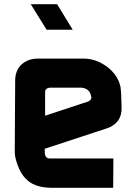

<svg xmlns="http://www.w3.org/2000/svg" viewBox="-20 -891 648 911"><path d="M126 -871H251L325 -750H201ZM518 -139 517 0H226Q153 0 113 -33Q72 -67 54 -139Q50 -154 50 -173L52 -509Q52 -555 81 -584Q113 -613 159 -613H378Q434 -613 487 -575Q541 -534 552 -477Q553 -466 554 -457Q555 -448 555 -440L557 -381Q558 -343 539.5 -318Q521 -293 487 -282L192 -185L193 -160L194 -156Q199 -139 215 -139ZM412 -431Q412 -437 411 -440Q404 -470 368 -475H221Q192 -475 194 -449V-342L397 -409Q415 -415 414 -434Z"/></svg>

Font: Covid19
Style: Regular
Weight: 400
Designer: Peter Wiegel
Foundry: (c) CAT - Ing. Peter Wiegel.  for Rudolf Maass + Partner GmbH
Version: Version 001.000